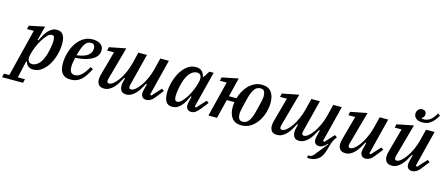

<svg xmlns="http://www.w3.org/2000/svg" viewBox="-143 -1446 5431 2343"><g transform="rotate(15 2572.5 -275.0)"><path d="M-74 152H-7L142 -446H56L67 -491L262 -532L216 -352L226 -349Q244 -387 263 -420.5Q282 -454 304.5 -478.5Q327 -503 353.5 -517.5Q380 -532 413 -532Q469 -532 493.5 -493Q518 -454 518 -382Q518 -320 500 -250.5Q482 -181 448.5 -122.5Q415 -64 366.5 -26Q318 12 258 12Q179 12 159 -61H149L101 152H191L179 200H-86ZM228 -49Q274 -49 314.5 -93.5Q355 -138 380 -229Q384 -246 389 -267.5Q394 -289 397.5 -311Q401 -333 403.5 -353Q406 -373 406 -388Q406 -420 399 -438Q392 -456 371 -456Q342 -456 312.5 -425.5Q283 -395 256.5 -351.5Q230 -308 210 -260Q190 -212 181 -177L176 -157Q164 -109 176 -79Q188 -49 228 -49Z M727 12Q654 12 620.5 -30Q587 -72 587 -153Q587 -191 594 -234Q601 -277 615.5 -319Q630 -361 653 -399.5Q676 -438 707 -467.5Q738 -497 777.5 -514.5Q817 -532 866 -532Q892 -532 916.5 -526.5Q941 -521 960.5 -509Q980 -497 991.5 -477Q1003 -457 1003 -428Q1003 -402 990 -374.5Q977 -347 944.5 -323Q912 -299 856 -282Q800 -265 715 -259Q707 -227 702.5 -195.5Q698 -164 698 -139Q698 -54 764 -54Q809 -54 849.5 -92Q890 -130 926 -198L960 -182Q936 -134 912 -97.5Q888 -61 860.5 -36.5Q833 -12 800 0Q767 12 727 12ZM723 -294Q823 -307 865 -341.5Q907 -376 907 -429Q907 -454 895.5 -470Q884 -486 856 -486Q834 -486 816 -476.5Q798 -467 782 -444.5Q766 -422 751.5 -385Q737 -348 723 -294Z M1151 12Q1104 12 1083 -13.5Q1062 -39 1062 -80Q1062 -95 1064.5 -111Q1067 -127 1072 -144L1155 -446H1068L1079 -491L1288 -532L1172 -113Q1169 -102 1169 -90Q1169 -63 1195 -63Q1219 -63 1250 -88Q1281 -113 1311 -156Q1341 -199 1367 -256.5Q1393 -314 1409 -378L1444 -520H1552L1449 -113Q1446 -101 1446 -91Q1446 -63 1473 -63Q1497 -63 1527.5 -88Q1558 -113 1588 -156Q1618 -199 1644 -256.5Q1670 -314 1686 -378L1721 -520H1829L1714 -63L1732 -55L1836 -169L1866 -149L1801 -66Q1765 -18 1738 -3Q1711 12 1687 12Q1649 12 1633.5 -8.5Q1618 -29 1618 -54Q1618 -67 1621 -82Q1624 -97 1627 -108L1644 -175L1634 -178Q1614 -140 1592.5 -105.5Q1571 -71 1546.5 -45Q1522 -19 1493 -3.5Q1464 12 1430 12Q1388 12 1368.5 -12.5Q1349 -37 1349 -79Q1349 -102 1355 -126L1367 -174L1357 -178Q1337 -141 1316 -106.5Q1295 -72 1270.5 -46Q1246 -20 1216.5 -4Q1187 12 1151 12Z M2013 12Q1957 12 1932.5 -27Q1908 -66 1908 -138Q1908 -200 1926 -269.5Q1944 -339 1977.5 -397.5Q2011 -456 2059.5 -494Q2108 -532 2169 -532Q2213 -532 2241 -510Q2269 -488 2280 -440H2290L2341 -520H2395L2279 -63L2297 -55L2401 -169L2431 -149L2366 -66Q2331 -22 2306.5 -5Q2282 12 2256 12Q2218 12 2202.5 -8Q2187 -28 2187 -54Q2187 -67 2189.5 -82Q2192 -97 2195 -108L2210 -168L2200 -171Q2182 -132 2163 -98.5Q2144 -65 2121.5 -40.5Q2099 -16 2072 -2Q2045 12 2013 12ZM2055 -64Q2083 -64 2113 -94.5Q2143 -125 2169.5 -168.5Q2196 -212 2216 -260Q2236 -308 2245 -343L2250 -363Q2262 -411 2250 -441Q2238 -471 2198 -471Q2152 -471 2111.5 -426.5Q2071 -382 2046 -291Q2041 -274 2036.5 -252.5Q2032 -231 2028.5 -209Q2025 -187 2022.5 -167Q2020 -147 2020 -132Q2020 -100 2027 -82Q2034 -64 2055 -64Z M2885 12Q2805 12 2766 -38.5Q2727 -89 2727 -175Q2727 -190 2728 -206.5Q2729 -223 2733 -240H2636L2576 0H2468L2579 -446H2493L2504 -491L2708 -532L2649 -292H2744Q2757 -338 2780.5 -381Q2804 -424 2836.5 -457.5Q2869 -491 2911 -511.5Q2953 -532 3004 -532Q3084 -532 3122.5 -482Q3161 -432 3161 -346Q3161 -288 3143 -224.5Q3125 -161 3090 -108.5Q3055 -56 3003.5 -22Q2952 12 2885 12ZM2890 -35Q2939 -35 2967.5 -77Q2996 -119 3013 -186Q3027 -241 3036 -277.5Q3045 -314 3050 -338Q3055 -362 3057 -376.5Q3059 -391 3059 -402Q3059 -437 3046.5 -461Q3034 -485 2998 -485Q2949 -485 2920.5 -443Q2892 -401 2875 -334Q2861 -279 2852 -242.5Q2843 -206 2838 -182Q2833 -158 2831 -143.5Q2829 -129 2829 -118Q2829 -83 2842 -59Q2855 -35 2890 -35Z M3794 188Q3785 188 3778 187.5Q3771 187 3766 186V156H3778Q3793 156 3804 152Q3815 148 3824.5 140.5Q3834 133 3842.5 122.5Q3851 112 3861 99L3972 -39L3966 -44Q3937 -12 3913.5 0Q3890 12 3869 12Q3833 12 3818 -8.5Q3803 -29 3803 -54Q3803 -67 3806 -82Q3809 -97 3812 -108L3829 -175L3819 -178Q3799 -140 3777.5 -105.5Q3756 -71 3731.5 -45Q3707 -19 3678 -3.5Q3649 12 3615 12Q3573 12 3553.5 -12.5Q3534 -37 3534 -79Q3534 -102 3540 -126L3552 -174L3542 -178Q3522 -141 3501 -106.5Q3480 -72 3455.5 -46Q3431 -20 3401.5 -4Q3372 12 3336 12Q3289 12 3268 -13.5Q3247 -39 3247 -80Q3247 -95 3249.5 -111Q3252 -127 3257 -144L3340 -446H3253L3264 -491L3473 -532L3357 -113Q3354 -102 3354 -90Q3354 -63 3380 -63Q3404 -63 3435 -88Q3466 -113 3496 -156Q3526 -199 3552 -256.5Q3578 -314 3594 -378L3629 -520H3737L3634 -113Q3631 -101 3631 -91Q3631 -63 3658 -63Q3682 -63 3712.5 -88Q3743 -113 3773 -156Q3803 -199 3829 -256.5Q3855 -314 3871 -378L3906 -520H4014L3899 -63L3917 -55L4021 -169L4051 -149Q4025 -114 4012 -85.5Q3999 -57 3989 -17Q3974 43 3957.5 80.5Q3941 118 3921 138Q3898 161 3866 174.5Q3834 188 3794 188Z M4200 12Q4153 12 4131.5 -13.5Q4110 -39 4110 -80Q4110 -95 4112.5 -111Q4115 -127 4120 -144L4203 -446H4116L4127 -491L4336 -532L4220 -113Q4217 -101 4217 -91Q4217 -63 4243 -63Q4267 -63 4297.5 -88.5Q4328 -114 4358 -157Q4388 -200 4414.5 -257.5Q4441 -315 4457 -379L4492 -520H4600L4485 -63L4503 -55L4607 -169L4637 -149L4572 -66Q4536 -18 4509 -3Q4482 12 4458 12Q4420 12 4404.5 -8.5Q4389 -29 4389 -54Q4389 -67 4392 -82Q4395 -97 4398 -108L4415 -175L4405 -178Q4385 -141 4364 -106.5Q4343 -72 4318.5 -46Q4294 -20 4265 -4Q4236 12 4200 12Z M4786 12Q4739 12 4717.5 -13.5Q4696 -39 4696 -80Q4696 -95 4698.5 -111Q4701 -127 4706 -144L4789 -446H4702L4713 -491L4922 -532L4806 -113Q4803 -101 4803 -91Q4803 -63 4829 -63Q4853 -63 4883.5 -88.5Q4914 -114 4944 -157Q4974 -200 5000.5 -257.5Q5027 -315 5043 -379L5078 -520H5186L5071 -63L5089 -55L5193 -169L5223 -149L5158 -66Q5122 -18 5095 -3Q5068 12 5044 12Q5006 12 4990.5 -8.5Q4975 -29 4975 -54Q4975 -67 4978 -82Q4981 -97 4984 -108L5001 -175L4991 -178Q4971 -141 4950 -106.5Q4929 -72 4904.5 -46Q4880 -20 4851 -4Q4822 12 4786 12ZM5009 -594Q4958 -594 4930 -617.5Q4902 -641 4902 -676Q4902 -706 4920.5 -727.5Q4939 -749 4971 -749Q4996 -749 5009.5 -735Q5023 -721 5023 -699Q5023 -679 5012.5 -665Q5002 -651 4990 -646V-641Q4997 -635 5020 -635Q5059 -635 5097 -660.5Q5135 -686 5168 -750L5198 -729Q5177 -691 5154.5 -665Q5132 -639 5109 -623Q5086 -607 5061 -600.5Q5036 -594 5009 -594Z"/></g></svg>

Font: IBM Plex Serif Medm
Style: Italic
Weight: 500
Italic angle: -14°
Designer: Mike Abbink, Paul van der Laan, Pieter van Rosmalen
Foundry: Bold Monday
Version: Version 3.001